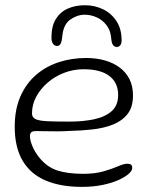

<svg xmlns="http://www.w3.org/2000/svg" viewBox="-20 -700 590 750"><path d="M299.5 30Q217 30 158.5 5.2Q100 -19.5 68.8 -71.5Q37.5 -123.5 37.5 -205Q37.5 -272.5 59.5 -322.8Q81.5 -373 119.8 -406.5Q158 -440 208.8 -456.8Q259.5 -473.5 316.5 -473.5Q355.5 -473.5 388.8 -464.2Q422 -455 447 -436.5Q472 -418 485.8 -390.8Q499.5 -363.5 499.5 -327Q499.5 -282 478.5 -255Q457.5 -228 422 -213.8Q386.5 -199.5 341.8 -194.5Q297 -189.5 249 -188.5Q229.5 -187 203.8 -187Q178 -187 155.2 -187.5Q132.5 -188 122 -188Q107.5 -188 102.2 -183.5Q97 -179 97 -167.5Q97 -152.5 106 -130.5Q115 -108.5 131 -87.5Q162.5 -47.5 203.5 -34.2Q244.5 -21 305.5 -21Q351.5 -21 385.5 -31Q419.5 -41 442 -50.8Q464.5 -60.5 477.5 -60.5Q487 -60.5 491.8 -56.8Q496.5 -53 496.5 -43.5Q496.5 -33 482.2 -20.5Q468 -8 442.2 3.5Q416.5 15 380.2 22.5Q344 30 299.5 30ZM252.5 -225Q304.5 -225 347.2 -234Q390 -243 415.8 -265.5Q441.5 -288 441.5 -329Q441.5 -377 407.2 -403.2Q373 -429.5 306.5 -429.5Q267.5 -429.5 231.2 -415.8Q195 -402 166.8 -377.8Q138.5 -353.5 121.8 -322.8Q105 -292 105 -257Q105 -241.5 118.8 -234.8Q132.5 -228 164.8 -226.5Q197 -225 252.5 -225ZM202.5 -520.5Q193.5 -520.5 187.2 -528.8Q181 -537 181 -553.5Q181 -598 198.2 -625.8Q215.5 -653.5 245 -666.5Q274.5 -679.5 311.5 -679.5Q350 -679.5 382.5 -663.8Q415 -648 435 -617.5Q455 -587 455 -542.5Q455 -529.5 449.5 -523Q444 -516.5 436.5 -516.5Q427.5 -516.5 421.8 -523.8Q416 -531 414.5 -550Q412 -581 396.2 -601.5Q380.5 -622 357.8 -632.2Q335 -642.5 311 -642.5Q281.5 -642.5 254.5 -623.5Q227.5 -604.5 223.5 -559Q221.5 -538 216.8 -529.2Q212 -520.5 202.5 -520.5Z"/></svg>

Font: Gluten ExtraLight
Style: Regular
Weight: 250
Designer: Tyler Finck
Foundry: Etcetera Type Company
Version: Version 1.300